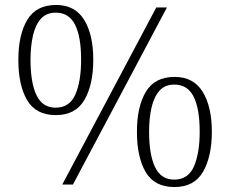

<svg xmlns="http://www.w3.org/2000/svg" viewBox="-20 -744 928 774"><path d="M205 -280Q125 -280 89.5 -340Q54 -400 54 -503Q54 -604 90 -664Q126 -724 206 -724Q282 -724 319 -664.5Q356 -605 356 -503Q356 -403 320.5 -341.5Q285 -280 205 -280ZM231 0 610 -714H653L274 0ZM204 -310Q261 -310 284 -363.5Q307 -417 307 -503Q307 -596 282.5 -644.5Q258 -693 205 -693Q167 -693 145 -668.5Q123 -644 113 -601Q103 -558 103 -503Q103 -411 127 -360.5Q151 -310 204 -310ZM683 10Q603 10 567.5 -50Q532 -110 532 -213Q532 -314 568 -374Q604 -434 684 -434Q760 -434 797 -374Q834 -314 834 -213Q834 -113 798.5 -51.5Q763 10 683 10ZM682 -20Q739 -20 762 -73.5Q785 -127 785 -213Q785 -306 760.5 -354.5Q736 -403 683 -403Q645 -403 623 -378.5Q601 -354 591 -311Q581 -268 581 -213Q581 -121 605 -70.5Q629 -20 682 -20Z"/></svg>

Font: Noto Serif Tibetan ExtraLight
Style: Regular
Weight: 200
Designer: Monotype Design Team
Foundry: Monotype Imaging Inc.
Version: Version 2.103; ttfautohint (v1.8.4.7-5d5b)